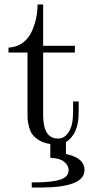

<svg xmlns="http://www.w3.org/2000/svg" viewBox="-20 -635 429 859"><path d="M18 -400V-422Q55 -424 81.5 -443.5Q108 -463 121.5 -493Q135 -523 141.5 -553Q148 -583 148 -615H173V-430H315V-400H173V-122Q173 -52 201 -28Q217 -15 239 -15Q268 -15 286 -42Q304 -69 306 -110Q307 -120 307 -138V-181H332V-131Q332 -36 275 1V54Q358 71 358 126Q358 204 161 204H122V181H134Q211 181 249 169Q287 157 287 126Q287 106 268 89.5Q249 73 205 71V9H204Q175 5 155 -7.5Q135 -20 125 -33.5Q115 -47 109.5 -69Q104 -91 103.5 -103Q103 -115 103 -136V-400Z"/></svg>

Font: CMU Serif
Style: Roman
Weight: 500
Version: Version 0.7.0